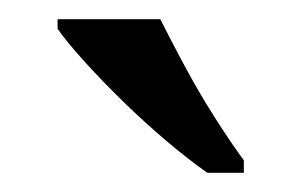

<svg xmlns="http://www.w3.org/2000/svg" viewBox="-20 -786 314 200"><path d="M196 -606Q176 -620 153 -639.5Q130 -659 107.5 -681Q85 -703 67 -723Q49 -743 40 -756V-766H147Q158 -744 172.5 -717Q187 -690 203.5 -664Q220 -638 234 -619V-606Z"/></svg>

Font: Noto Serif Gujarati
Style: Regular
Weight: 400
Designer: Universal Thirst, Indian Type Foundry and the Monotype Design Team
Foundry: Monotype Imaging Inc.
Version: Version 2.102